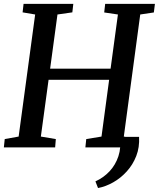

<svg xmlns="http://www.w3.org/2000/svg" viewBox="-22 -763 822 994"><path d="M698 -54.5Q701 -0.5 683.5 44.5Q666 89.5 634.5 124.2Q603 159 564 181Q525 203 485.5 210.5L472 176Q514 157 545 124Q576 91 591 45.8Q606 0.5 598.5 -54.5ZM-2 0 2.5 -43 74.5 -56 160 -688 95 -699 100 -743H357.5L352.5 -699L275.5 -688L237.5 -407.5H550.5L588.5 -688L517.5 -698.5L522.5 -743H780L774.5 -698.5L704 -688L619 -56L691 -43L687 0H420L424.5 -43L503.5 -56L543 -350H229.5L189.5 -56L267 -43L263.5 0Z"/></svg>

Font: Merriweather 24pt Medium
Style: Italic
Weight: 500
Italic angle: -7.8°
Version: Version 2.101